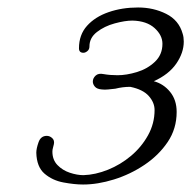

<svg xmlns="http://www.w3.org/2000/svg" viewBox="-20 -755 511 513"><path d="M202 -262Q179 -262 149.5 -267.5Q120 -273 99 -291Q78 -309 77 -347Q77 -358 83 -375Q89 -392 105 -392Q113 -392 119.5 -386Q126 -380 124 -370Q123 -365 121.5 -360Q120 -355 120 -350Q120 -328 133.5 -314Q147 -300 166.5 -293.5Q186 -287 203 -287Q235 -288 268.5 -301.5Q302 -315 330 -338.5Q358 -362 375.5 -393.5Q393 -425 393 -461Q393 -481 377.5 -498.5Q362 -516 328 -523Q308 -523 288 -518Q278 -517 269 -516Q260 -515 252 -516Q239 -517 233.5 -523.5Q228 -530 228 -537Q228 -546 235.5 -553Q243 -560 257 -557Q274 -554 294 -554Q318 -554 346 -562.5Q374 -571 394 -590Q414 -609 414 -638Q414 -661 393 -680Q372 -699 334 -700Q314 -700 286.5 -692.5Q259 -685 239 -669.5Q219 -654 219 -631Q219 -623 213.5 -618.5Q208 -614 203 -614Q191 -614 191 -626Q191 -662 212.5 -686Q234 -710 270 -722.5Q306 -735 349 -735Q390 -735 424 -718Q458 -701 468 -665Q471 -656 471 -644Q471 -614 451 -585Q431 -556 391 -538Q417 -531 434.5 -509.5Q452 -488 452 -456Q452 -411 428 -375.5Q404 -340 366 -314.5Q328 -289 284.5 -275.5Q241 -262 202 -262Z"/></svg>

Font: Allura
Style: Regular
Weight: 400
Designer: Robert E. Leuschke
Foundry: Robert E. Leuschke
Version: Version 1.110